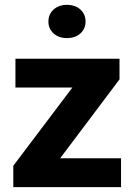

<svg xmlns="http://www.w3.org/2000/svg" viewBox="-20 -770 552 790"><path d="M478 -118.7V0H72.8V-118.7ZM471.7 -443.4 138.2 0H34.7V-87.9L367.2 -528.3H471.7ZM419.4 -528.3V-409.7H43.5V-528.3ZM179.2 -681.2Q179.2 -711.4 200.4 -730.7Q221.7 -750 255.4 -750Q290 -750 311 -730.7Q332 -711.4 332 -681.2Q332 -651.9 311 -632.6Q290 -613.3 255.4 -613.3Q221.7 -613.3 200.4 -632.6Q179.2 -651.9 179.2 -681.2Z"/></svg>

Font: Roboto ExtraBold
Style: Regular
Weight: 800
Designer: Christian Robertson
Foundry: Google
Version: Version 3.009; 2024